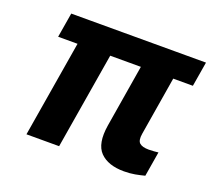

<svg xmlns="http://www.w3.org/2000/svg" viewBox="-99 -677 910 814"><g transform="rotate(20 356.5 -270.0)"><path d="M700.7 -545.9 682.1 -434.6H74.2L92.8 -545.9ZM327.6 -545.9 236.8 0H89.4L180.2 -545.9ZM465.8 -545.9H611.8L549.8 -170.4Q544.4 -138.2 557.1 -127.2Q569.8 -116.2 598.6 -116.2Q611.3 -116.2 622.1 -117.2Q632.8 -118.2 641.6 -119.1L623 -7.3Q603 -2 580.1 2.2Q557.1 6.3 530.8 6.3Q459 6.3 423.1 -30.5Q387.2 -67.4 400.9 -152.8Z"/></g></svg>

Font: Inter Tight
Style: Bold Italic
Weight: 700
Italic angle: -9.39999°
Designer: Rasmus Andersson
Foundry: rsms
Version: Version 3.004